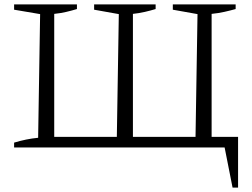

<svg xmlns="http://www.w3.org/2000/svg" viewBox="-20 -669 1144 871"><path d="M940 -48H1060V182H1035L999 0H44V-22Q100 -39 153 -44L162 -605L44 -625V-649H329V-628Q306 -621 280.5 -615Q255 -609 226 -606V-48H510L519 -605L407 -625V-649H686V-628Q663 -621 637 -615Q611 -609 583 -606V-48H867L876 -605L764 -625V-649H1049V-628Q1024 -621 997 -615Q970 -609 940 -606Z"/></svg>

Font: Piazzolla 24pt Light
Style: Regular
Weight: 300
Designer: Juan Pablo del Peral
Foundry: Huerta Tipografica
Version: Version 2.005